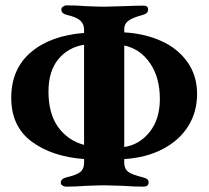

<svg xmlns="http://www.w3.org/2000/svg" viewBox="-20 -694 780 717"><path d="M207 -11Q207 -27 229 -32Q265 -40 279.5 -51.5Q294 -63 294 -86V-100Q174 -109 98 -165.5Q22 -222 22 -329Q22 -436 95 -498.5Q168 -561 294 -571V-583Q294 -604 280 -617Q266 -630 231 -638Q209 -643 209 -659Q209 -665 215.5 -669.5Q222 -674 229 -674Q263 -674 302 -671Q350 -669 371 -669Q390 -669 442 -671Q494 -673 515 -673Q533 -673 533 -659Q533 -650 528 -645.5Q523 -641 512 -638Q475 -628 459.5 -616.5Q444 -605 444 -586V-573Q519 -569 581 -541.5Q643 -514 679.5 -463Q716 -412 716 -343Q716 -276 683 -223Q650 -170 588 -137.5Q526 -105 444 -100V-83Q445 -62 460 -51.5Q475 -41 513 -32Q525 -29 530 -24.5Q535 -20 535 -12Q535 -5 530 -1Q525 3 516 3Q479 3 440 0Q390 -2 371 -2Q351 -2 301 0Q262 3 227 3Q220 3 213.5 -1Q207 -5 207 -11ZM294 -527Q234 -517 197.5 -472.5Q161 -428 161 -352Q161 -269 197.5 -219Q234 -169 294 -153ZM577 -324Q577 -405 540 -458.5Q503 -512 444 -524V-145Q502 -154 539.5 -202Q577 -250 577 -324Z"/></svg>

Font: EB Garamond
Style: Bold
Weight: 700
Designer: Georg Duffner and Octavio Pardo
Foundry: Georg Duffner
Version: Version 1.000; ttfautohint (v1.6)